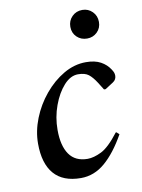

<svg xmlns="http://www.w3.org/2000/svg" viewBox="-80 -734 590 800"><g transform="rotate(-10 215.5 -334.5)"><path d="M198 10Q122 10 84 -34Q46 -78 46 -162Q46 -215 67 -268Q88 -321 124.5 -365Q161 -409 206.5 -435.5Q252 -462 301 -462Q339 -462 363.5 -448.5Q388 -435 402 -413Q408 -404 410 -398Q412 -392 412 -385Q412 -378 408.5 -371Q405 -364 397 -359L363 -337H356L336 -369Q320 -394 304.5 -406Q289 -418 260 -418Q228 -418 200 -387Q172 -356 154 -307Q136 -258 136 -204Q136 -137 161.5 -100.5Q187 -64 239 -64Q265 -64 297.5 -80Q330 -96 373 -152H376L387 -142Q346 -69 300 -29.5Q254 10 198 10ZM324 -558Q298 -558 280.5 -575Q263 -592 263 -618Q263 -644 280.5 -661.5Q298 -679 324 -679Q349 -679 366.5 -661.5Q384 -644 384 -618Q384 -592 366.5 -575Q349 -558 324 -558Z"/></g></svg>

Font: Spectral Medium
Style: Italic
Weight: 500
Italic angle: -10°
Designer: Jean-Baptiste Levee
Foundry: Production Type
Version: Version 2.001